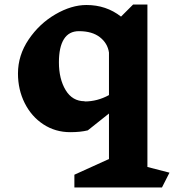

<svg xmlns="http://www.w3.org/2000/svg" viewBox="-20 -571 770 844"><path d="M692 253H307V197L459 128V-72L366 2Q334 10 289 10Q223 10 170.5 -24.5Q118 -59 88.5 -118Q59 -177 59 -248Q59 -328 106 -397.5Q153 -467 223.5 -508Q294 -549 360 -549Q447 -549 512 -498L565 -551H628V163L725 188ZM459 -153V-340Q453 -381 419 -407.5Q385 -434 327 -434Q283 -434 261 -399Q239 -364 239 -297Q239 -224 268.5 -175Q298 -126 352 -126V-125Q408 -125 459 -153Z"/></svg>

Font: Inknut Antiqua
Style: Bold
Weight: 700
Designer: Claus Eggers Sørensen
Foundry: Claus Eggers Sørensen
Version: Version 1.003; ttfautohint (v1.8.2) -l 8 -r 50 -G 200 -x 14 